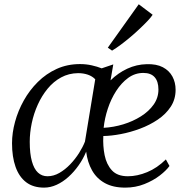

<svg xmlns="http://www.w3.org/2000/svg" viewBox="-20 -848 859 878"><path d="M498 -553.5 485.5 -480.5Q520 -514.5 562.2 -534Q604.5 -553.5 650.5 -554.5Q695.5 -556 724.8 -540.5Q754 -525 768.5 -498Q783 -471 783 -437.5Q783 -394 760.8 -360Q738.5 -326 701.5 -301Q664.5 -276 620.2 -259.5Q576 -243 532.2 -234.8Q488.5 -226.5 452.5 -226Q450 -180.5 458.5 -138.2Q467 -96 491.8 -69Q516.5 -42 565 -42Q607.5 -42 653 -60.8Q698.5 -79.5 738.5 -119L755 -89Q740.5 -68.5 710.8 -45.5Q681 -22.5 640.2 -6.2Q599.5 10 552.5 10Q497 10 459.5 -10.8Q422 -31.5 401 -68.8Q380 -106 374 -154.5Q360.5 -121.5 339.5 -91.8Q318.5 -62 293 -39Q267.5 -16 239 -3Q210.5 10 181.5 10Q132 10 99.8 -14.5Q67.5 -39 51.2 -84.8Q35 -130.5 35 -193Q35 -240.5 48.8 -291Q62.5 -341.5 88.8 -388.5Q115 -435.5 153 -473.2Q191 -511 239.5 -533Q288 -555 346 -555Q374 -555 399.5 -549.2Q425 -543.5 445 -535.5ZM368.5 -200.5 415.5 -485.5Q402 -499.5 381.8 -506.5Q361.5 -513.5 337 -513.5Q294.5 -513 259.5 -494Q224.5 -475 197.8 -442.5Q171 -410 152.8 -369.5Q134.5 -329 125.2 -285Q116 -241 116 -199.5Q116 -145.5 125.8 -110.5Q135.5 -75.5 153.5 -58.8Q171.5 -42 197 -42Q225 -42 251.5 -57.2Q278 -72.5 301 -96.5Q324 -120.5 341.5 -148.2Q359 -176 368.5 -200.5ZM635.5 -514.5Q597.5 -514.5 566.2 -491.8Q535 -469 511.2 -432Q487.5 -395 473 -351Q458.5 -307 454 -263.5Q499.5 -266 543.8 -279.5Q588 -293 624.5 -316Q661 -339 682.8 -370Q704.5 -401 704.5 -438.5Q704.5 -475.5 687.2 -495Q670 -514.5 635.5 -514.5ZM473 -630 614.5 -828.5 678 -780.5Q671 -769.5 655.8 -753.2Q640.5 -737 620.2 -717.8Q600 -698.5 577.5 -679.5Q555 -660.5 533 -644Q511 -627.5 492.5 -616.5Z"/></svg>

Font: Merriweather 48pt Light
Style: Italic
Weight: 300
Italic angle: -7.8°
Version: Version 2.101